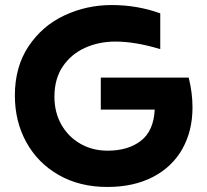

<svg xmlns="http://www.w3.org/2000/svg" viewBox="-20 -734 823 762"><path d="M39 -355Q39 -469 93.5 -550.5Q148 -632 236 -673Q324 -714 423 -714Q525 -714 616 -681V-539Q517 -569 438 -569Q372 -569 317 -544Q262 -519 229 -470Q196 -421 196 -350Q196 -288 223.5 -239.5Q251 -191 299 -163.5Q347 -136 407 -136Q489 -136 539.5 -175.5Q590 -215 594 -299H380V-426H729Q744 -365 744 -308Q744 -215 704 -143.5Q664 -72 587.5 -32Q511 8 406 8Q296 8 213 -39.5Q130 -87 84.5 -169.5Q39 -252 39 -355Z"/></svg>

Font: Chess Sans
Style: Bold
Weight: 700
Designer: Wolf Bōese
Foundry: Wolf Bōese
Version: Version 7.223